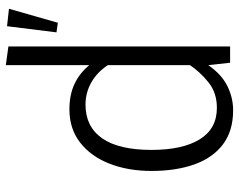

<svg xmlns="http://www.w3.org/2000/svg" viewBox="-100 -705 815 655"><g transform="rotate(-90 307.5 -377.5)"><path d="M412.8 -765.1 476.4 -756.4V0H421L412.8 -74.4Q380.5 -28.2 340.8 -9Q301 10.3 259 10.3Q187.7 10.3 141.8 -24.9Q95.9 -60 73.8 -122.8Q51.8 -185.6 51.8 -267.7Q51.8 -348.2 76.7 -411.5Q101.5 -474.9 148.5 -511.5Q195.4 -548.2 262.1 -548.2Q311.3 -548.2 348.2 -531Q385.1 -513.8 412.8 -480.5ZM277.9 -493.3Q203.1 -493.3 163.3 -436.7Q123.6 -380 123.6 -268.2Q123.6 -162.1 159.7 -103.6Q195.9 -45.1 267.2 -45.1Q318.5 -45.1 354.1 -73.8Q389.7 -102.6 412.8 -136.9V-416.9Q389.2 -453.3 354.1 -473.3Q319 -493.3 277.9 -493.3ZM545.6 -761 605.1 -754.4 557.4 -587.7 524.6 -592.3Z"/></g></svg>

Font: Fira Code Light
Style: Regular
Weight: 300
Monospace: yes
Designer: Carrois Corporate, Edenspiekermann AG, Nikita Prokopov
Foundry: Carrois Corporate, Edenspiekermann AG, Nikita Prokopov
Version: Version 6.000; ttfautohint (v1.8.2) -l 8 -r 50 -G 200 -x 14 